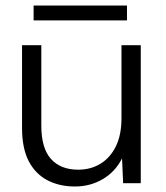

<svg xmlns="http://www.w3.org/2000/svg" viewBox="-20 -665 602 697"><path d="M252 12Q195 12 151.5 -11Q108 -34 84 -80.5Q60 -127 60 -201V-501H130V-209Q130 -127 165 -88Q200 -49 264 -49Q309 -49 344.5 -70.5Q380 -92 400.5 -133.5Q421 -175 421 -236V-501H491V0H427L423 -90Q399 -42 353.5 -15Q308 12 252 12ZM102 -591V-645H441V-591Z"/></svg>

Font: DM Sans 18pt Light
Style: Regular
Weight: 300
Designer: Colophon Foundry, Jonny Pinhorn
Foundry: Colophon Foundry
Version: Version 4.004;gftools[0.9.30]